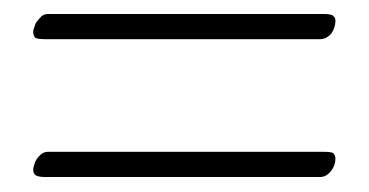

<svg xmlns="http://www.w3.org/2000/svg" viewBox="-20 -375 515 268"><path d="M430.7 -355.5Q443.4 -355.5 445.3 -352.5Q448.2 -350.6 448.2 -345.7Q448.2 -336.9 442.4 -328.1Q435.5 -320.3 426.8 -320.3Q298.8 -320.3 43.9 -320.3Q32.2 -320.3 29.3 -322.3Q26.4 -325.2 26.4 -330.1Q26.4 -334 28.3 -337.9Q29.3 -342.8 32.2 -345.7Q35.2 -349.6 38.1 -352.5Q42 -355.5 46.9 -355.5Q174.8 -355.5 430.7 -355.5ZM430.7 -163.1Q443.4 -163.1 445.3 -161.1Q448.2 -158.2 448.2 -153.3Q448.2 -144.5 442.4 -136.7Q435.5 -127.9 426.8 -127.9Q298.8 -127.9 43.9 -127.9Q32.2 -127.9 29.3 -130.9Q26.4 -132.8 26.4 -137.7Q26.4 -141.6 28.3 -146.5Q29.3 -150.4 32.2 -154.3Q35.2 -158.2 38.1 -160.2Q42 -163.1 46.9 -163.1Q78.1 -163.1 142.6 -163.1Q214.8 -163.1 430.7 -163.1Z"/></svg>

Font: Mermaid
Style: Bold
Weight: 400
Designer: Scott Simpson
Version: Version 1.001